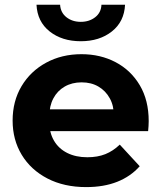

<svg xmlns="http://www.w3.org/2000/svg" viewBox="-20 -771 671 799"><path d="M338.7 7.6Q246.6 7.6 177.5 -28.2Q108.4 -64 70.4 -126.7Q32.5 -189.4 32.5 -269.2Q32.5 -349.8 69.6 -412.3Q106.8 -474.7 171.9 -510.1Q237 -545.5 318.9 -545.5Q398.1 -545.5 461.5 -512Q524.9 -478.5 561.8 -416.1Q598.8 -353.7 598.8 -266.8Q598.8 -257.8 598.1 -246.3Q597.4 -234.8 596.4 -225.2H159.1V-316.1H513.8L453.6 -288.9Q454.2 -330.6 436.9 -361.8Q419.7 -393.1 389.7 -410.7Q359.8 -428.3 319.7 -428.3Q279.7 -428.3 249.2 -410.7Q218.7 -393.1 202 -361.5Q185.3 -330 185.3 -287.1V-262.8Q185.3 -218.7 204.7 -185.6Q224.1 -152.4 259.8 -134.5Q295.5 -116.6 343.3 -116.6Q386.1 -116.6 418.5 -129.6Q450.8 -142.6 478.4 -169.2L561.4 -79.2Q523.8 -36.8 468.1 -14.6Q412.3 7.6 338.7 7.6ZM316.1 -599.4Q238.2 -599.4 186.7 -640.1Q135.3 -680.8 131.9 -751.3H230.1Q232.1 -718.5 256.5 -699.3Q280.9 -680.1 316.1 -680.1Q351.4 -680.1 376.1 -699.3Q400.8 -718.5 402.2 -751.3H500.4Q497 -680.8 445.5 -640.1Q394.1 -599.4 316.1 -599.4Z"/></svg>

Font: Montserrat Thin
Style: Regular
Weight: 100
Designer: Julieta Ulanovsky
Foundry: Julieta Ulanovsky
Version: Version 9.000